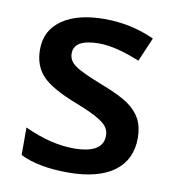

<svg xmlns="http://www.w3.org/2000/svg" viewBox="-68 -611 623 682"><g transform="rotate(10 243.5 -270.0)"><path d="M444.8 -153.8C444.8 -179.7 439.9 -202.1 430.2 -221.2C420.4 -239.7 405.3 -256.3 385.3 -270.5C365.2 -284.7 332.5 -300.8 288.1 -317.9C234.9 -338.4 200.7 -354.5 185.1 -366.2C168.9 -377.9 161.1 -392.1 161.1 -409.2C161.1 -443.8 191.4 -460.9 252 -460.9C291.5 -460.9 340.8 -448.7 398.9 -424.8L436 -511.2C379.4 -537.1 319.3 -549.8 255.9 -549.8C191.9 -549.8 141.1 -537.1 104 -511.7C66.4 -485.8 47.9 -450.2 47.9 -403.8C47.9 -365.2 59.1 -334 81.1 -310.1C103 -286.1 145 -261.7 207 -237.8C238.8 -225.6 263.7 -214.4 281.7 -204.6C317.4 -185.1 332 -169.4 332 -142.1C332 -99.6 296.9 -78.1 226.1 -78.1C171.4 -78.1 112.3 -92.8 48.8 -122.1V-22.9C92.3 -1 150.4 9.8 222.2 9.8C365.2 9.8 444.8 -48.3 444.8 -153.8Z"/></g></svg>

Font: Samim Medium
Style: Regular
Weight: 500
Foundry: DejaVu fonts team - Redesigned by Saber Rastikerdar
Version: Version 4.0.5